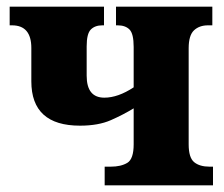

<svg xmlns="http://www.w3.org/2000/svg" viewBox="-20 -556 673 576"><path d="M294 0H619V-56H609Q579 -56 562.5 -69.5Q546 -83 546 -123V-411Q546 -450 562 -465Q578 -480 604 -480H617V-536H328V-480H333Q356 -480 368.5 -467.5Q381 -455 381 -415V-294Q334 -263 293 -263Q240 -263 240 -329V-417Q240 -455 252.5 -467.5Q265 -480 287 -480H292V-536H9V-480H16Q74 -480 74 -412V-312Q74 -179 220 -179Q275 -179 312.5 -195.5Q350 -212 381 -231V-123Q381 -79 362 -67.5Q343 -56 312 -56H294Z"/></svg>

Font: Noto Serif SemiCondensed Extra
Style: Regular
Weight: 800
Width: 4
Designer: Monotype Design Team
Foundry: Monotype Imaging Inc.
Version: Version 1.002